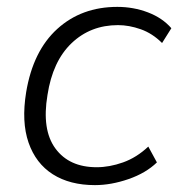

<svg xmlns="http://www.w3.org/2000/svg" viewBox="-20 -530 539 558"><path d="M256 8Q183 8 133.5 -23.5Q84 -55 63 -115.5Q42 -176 56 -262Q76 -382 146.5 -446Q217 -510 321 -510Q368 -510 410 -494Q452 -478 478 -448L451 -405Q423 -433 389 -445Q355 -457 323 -457Q243 -457 188 -404.5Q133 -352 118 -254Q101 -153 141 -98.5Q181 -44 261 -44Q298 -44 337.5 -58Q377 -72 411 -104L436 -58Q404 -27 353.5 -9.5Q303 8 256 8Z"/></svg>

Font: Mulish Light
Style: Italic
Weight: 300
Italic angle: -9°
Designer: Vernon Adams
Foundry: Vernon Adams
Version: Version 3.603; ttfautohint (v1.8.3)